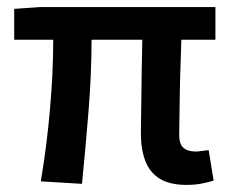

<svg xmlns="http://www.w3.org/2000/svg" viewBox="-20 -511 651 541"><path d="M506 10Q458 10 430 -7.5Q402 -25 389.5 -57.5Q377 -90 377 -136Q377 -151 377.5 -180Q378 -209 378.5 -247Q379 -285 379.5 -324.5Q380 -364 381 -399H238Q238 -304 229.5 -198.5Q221 -93 211 7L95 0Q112 -101 121 -205Q130 -309 130 -399H20V-486L92 -491H587V-399H491Q490 -362 488.5 -320.5Q487 -279 486.5 -240.5Q486 -202 485.5 -172.5Q485 -143 485 -130Q485 -105 497 -94.5Q509 -84 532 -84Q538 -84 547.5 -85.5Q557 -87 568 -88L582 -2Q569 2 549.5 6Q530 10 506 10Z"/></svg>

Font: Source Sans 3 SemiBold
Style: Regular
Weight: 600
Designer: Paul D. Hunt
Foundry: Adobe
Version: Version 3.046;hotconv 1.0.118;makeotfexe 2.5.65603